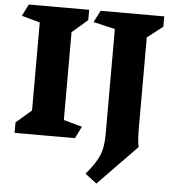

<svg xmlns="http://www.w3.org/2000/svg" viewBox="-66 -846 1046 1169"><g transform="rotate(5 457.5 -261.0)"><path d="M413 0H44V-64L138 -145V-683L26 -714L62 -786H431V-723L336 -641V-104L449 -73ZM795 -99Q795 -59 797.5 -25.5Q800 8 804 20L567 264L496 210Q556 139 576.5 89Q597 39 597 -35V-683L464 -714L501 -786H890V-723L795 -649Z"/></g></svg>

Font: Inknut Antiqua ExtraBold
Style: Regular
Weight: 800
Designer: Claus Eggers Sørensen
Foundry: Claus Eggers Sørensen
Version: Version 1.003; ttfautohint (v1.8.2) -l 8 -r 50 -G 200 -x 14 